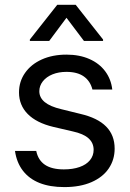

<svg xmlns="http://www.w3.org/2000/svg" viewBox="-20 -763 536 794"><path d="M254.9 -465.8Q222.7 -465.8 197.3 -455.6Q171.9 -445.3 157.2 -426.8Q142.6 -408.2 142.6 -385.7Q142.6 -359.4 165 -340.8Q187.5 -322.3 233.4 -311.5L312.5 -292Q383.8 -275.4 418.9 -239.7Q454.1 -204.1 454.1 -148.4Q454.1 -102.5 429.7 -66.4Q405.3 -30.3 358.4 -9.8Q311.5 10.7 246.1 10.7Q186.5 10.7 143.6 -6.3Q100.6 -23.4 74.7 -57.1Q48.8 -90.8 42 -138.7H129.9Q137.7 -100.6 166 -81.5Q194.3 -62.5 244.1 -62.5Q281.2 -62.5 309.1 -72.3Q336.9 -82 352.1 -100.6Q367.2 -119.1 367.2 -143.6Q367.2 -171.9 346.2 -190.9Q325.2 -210 280.3 -219.7L200.2 -238.3Q130.9 -254.9 94.7 -291.5Q58.6 -328.1 58.6 -380.9Q58.6 -425.8 83.5 -461.4Q108.4 -497.1 152.8 -517.1Q197.3 -537.1 254.9 -537.1Q308.6 -537.1 349.6 -519Q390.6 -501 415 -468.3Q439.5 -435.5 444.3 -392.6H362.3Q353.5 -427.7 326.7 -446.8Q299.8 -465.8 254.9 -465.8ZM254.9 -689.5 183.6 -593.8H103.5V-599.6L216.8 -743.2H293L406.2 -599.6V-593.8H327.1Z"/></svg>

Font: Pretendard GOV Variable
Style: Regular
Weight: 400
Designer: Base glyphs from Inter by Rasmus Andersson; Hangul glyphs from Noto Sans CJK(Source Han Sans) by Jang Soo-young and Kang
Foundry: Kil Hyung-jin
Version: Version 1.307;Glyphs 3.2 (3192)